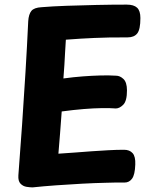

<svg xmlns="http://www.w3.org/2000/svg" viewBox="-20 -797 663 832"><path d="M121.3 15Q110.3 15 95.1 12.6Q79.8 10.2 68.9 -1.1Q58 -12.4 59.6 -37.1Q67.8 -143.7 75.7 -256.8Q83.6 -370 90.4 -483.6Q97.3 -597.1 102.3 -705.2Q104.3 -735.4 116 -749.7Q127.7 -764 159.9 -765.8Q207.2 -769.8 268.4 -771.9Q329.7 -774 396.9 -775.5Q464.1 -777 529.2 -777Q559.7 -777 574.1 -763.6Q588.4 -750.1 588.4 -718.9Q588.4 -669.3 574.8 -652.2Q561.2 -635 533.1 -635Q486.7 -635 452.2 -634.5Q417.7 -634 388.3 -632.5Q359 -631 330.2 -629.5Q301.4 -628 265.4 -625Q263.4 -591.4 261.8 -565.8Q260.2 -540.1 259 -515.3Q257.8 -490.6 254.8 -457Q298.8 -463 338.8 -466Q378.8 -469 415.3 -470Q451.8 -471 482.8 -469Q499.8 -469 514.9 -454.8Q530 -440.6 530.2 -406Q530.4 -359.6 514.2 -343.3Q498 -327 482 -327Q457 -329 421.6 -328.5Q386.2 -328 342.8 -324.5Q299.4 -321 247.4 -314Q243.4 -263.9 240.4 -220.4Q237.3 -177 233.1 -131Q268.1 -133 304.4 -136Q340.7 -139 377.3 -141.5Q414 -144 449.6 -146Q485.2 -148 517.7 -148Q541.6 -148 554.7 -133.3Q567.8 -118.6 566.2 -83.7Q564.7 -39.8 552.3 -22.9Q540 -6 520 -6Q500 -6 479.5 -6Q459 -6 439 -5Q392 -4 335.8 -1Q279.7 2 224 6Q168.3 10 121.3 15Z"/></svg>

Font: Playpen Sans Deva
Style: Regular
Weight: 400
Designer: Pooja Saxena, Gunjan Panchal, Laura Meseguer, Veronika Burian, José Scaglione
Foundry: TypeTogether
Version: Version 2.000